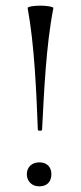

<svg xmlns="http://www.w3.org/2000/svg" viewBox="-20 -649 287 680"><path d="M78 -620C102 -490 109 -321 114 -189C114 -185 129 -185 129 -189C136 -323 143 -488 169 -620C171 -625 145 -629 124 -629C102 -629 77 -626 78 -620ZM119 11C147 11 162 -6 162 -32C162 -57 147 -74 119 -74C94 -74 75 -58 75 -32C75 -7 93 11 119 11Z"/></svg>

Font: Cormorant Garamond
Style: Regular
Weight: 400
Designer: Christian Thalmann (Catharsis Fonts)
Foundry: Catharsis Fonts
Version: Version 4.002;Glyphs 3.4 (3410)